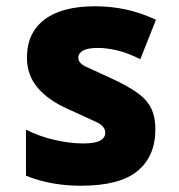

<svg xmlns="http://www.w3.org/2000/svg" viewBox="-20 -583 570 613"><path d="M238 10Q142 10 63 -22V-169Q104 -148 153.5 -136.5Q203 -125 245 -125Q283 -125 299.5 -134Q316 -143 316 -159Q316 -180 288.5 -193Q261 -206 199 -234Q135 -262 100.5 -302.5Q66 -343 66 -399Q66 -478 122 -520.5Q178 -563 284 -563Q333 -563 380.5 -553Q428 -543 478 -520L428 -394Q388 -414 354.5 -422Q321 -430 293 -430Q260 -430 245 -421.5Q230 -413 230 -399Q230 -381 255.5 -369.5Q281 -358 335 -333Q385 -310 416 -288.5Q447 -267 461.5 -239.5Q476 -212 476 -170Q476 -84 419 -37Q362 10 238 10Z"/></svg>

Font: Noto Sans Mono Condensed Black
Style: Regular
Weight: 900
Width: 3
Designer: Monotype Design Team
Foundry: Monotype Imaging Inc.
Version: Version 2.014